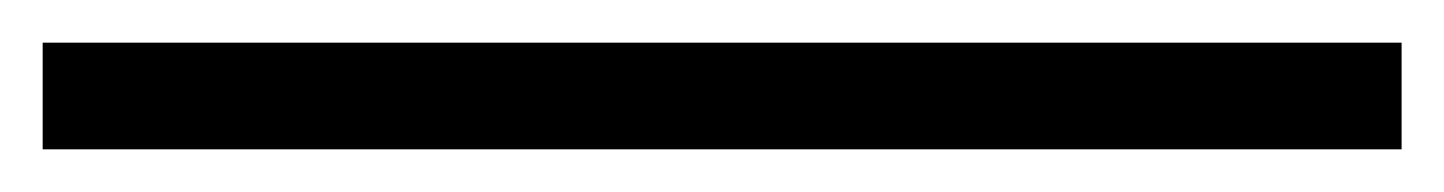

<svg xmlns="http://www.w3.org/2000/svg" viewBox="-20 71 677 90"><path d="M637 91V141H0V91Z"/></svg>

Font: Yrsa Medium
Style: Regular
Weight: 500
Designer: Anna Giedrys (Yrsa+Rasa design), David Brezina (Yrsa art-direction, Rasa art-direction, design)
Foundry: Rosetta Type Foundry
Version: Version 2.004